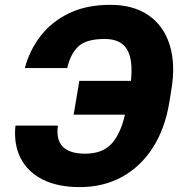

<svg xmlns="http://www.w3.org/2000/svg" viewBox="-20 -757 751 787"><path d="M43.3 -242.2H217.3Q201.3 -127.1 328.8 -127.1Q399.5 -127.1 436.6 -167.1Q473.7 -207 492.2 -286.9H282L305 -425.4H516.7Q525.9 -512.1 500.4 -554.7Q474.8 -597.3 409.1 -597.3Q332.7 -597.3 300.2 -565.7Q267.8 -534.1 255.7 -478H81.7Q100.9 -550.4 146.1 -609.2Q191.4 -668 262.8 -702.6Q334.2 -737.2 432.2 -737.2Q525.9 -737.2 588.1 -694.8Q650.2 -652.3 675.2 -573.9Q700.3 -495.4 682.2 -387.8L674 -337Q656.2 -229.4 606.4 -151.6Q556.5 -73.9 480.3 -32Q404.1 9.9 306.8 9.9Q215.9 9.9 154.3 -21.5Q92.7 -52.9 64.1 -109.6Q35.5 -166.2 43.3 -242.2Z"/></svg>

Font: Inter UI Extra Bold
Style: Italic
Weight: 800
Italic angle: 9.39999°
Designer: Rasmus Andersson
Foundry: rsms
Version: 3.2;8d6f07862